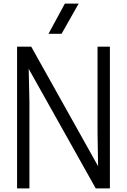

<svg xmlns="http://www.w3.org/2000/svg" viewBox="-20 -1037 699 1057"><path d="M413 -851ZM319 -851H247L337 -1017H413ZM585 0H507L138 -658L142 -477V0H74V-780H152L520 -122L517 -303V-780H585Z"/></svg>

Font: Tanohe Sans
Style: Regular
Weight: 400
Designer: Village Type and Design LLC & Cristiano Sobral
Foundry: Cooper Hewitt Smithsonian Design Museum
Version: Version 1.00;September 29, 2021;FontCreator 13.0.0.2655 64-b